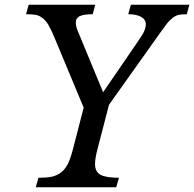

<svg xmlns="http://www.w3.org/2000/svg" viewBox="-20 -790 819 810"><path d="M439.9 -348.1 393.1 -168Q380.9 -123 380.9 -98.1Q380.9 -65.4 404.1 -52.7Q427.2 -40 481.9 -40L470.2 0H130.9L142.1 -40Q176.3 -40 197.8 -44.4Q219.2 -48.8 236.8 -62Q254.4 -75.2 265.9 -97.9Q277.3 -120.6 287.1 -158.2L333 -335.9L212.9 -624Q197.3 -661.6 186.3 -681.4Q175.3 -701.2 160.6 -712.9Q146 -724.6 131.3 -727.3Q116.7 -730 89.8 -730L101.1 -770H381.8L371.1 -730Q333 -730 316.4 -721.9Q299.8 -713.9 299.8 -694.8Q299.8 -679.2 308.1 -659.2L415 -400.9L554.2 -604Q572.3 -630.4 578.6 -640.4Q585 -650.4 590.1 -662.8Q595.2 -675.3 595.2 -687Q595.2 -707.5 575.4 -718.8Q555.7 -730 521 -730L532.2 -770H778.8L768.1 -730Q747.1 -730 734.1 -727.3Q721.2 -724.6 707.8 -714.1Q694.3 -703.6 684.1 -690.4Q673.8 -677.2 653.8 -648.9Z"/></svg>

Font: Libre Baskerville
Style: Italic
Weight: 400
Designer: Pablo Impallari, Rodrigo Fuenzalida
Foundry: Pablo Impallari, Rodrigo Fuenzalida
Version: Version 1.000